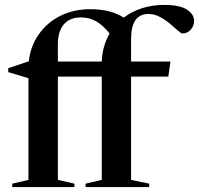

<svg xmlns="http://www.w3.org/2000/svg" viewBox="-20 -763 812 783"><path d="M283.5 0H30V-14L96 -29.5V-444L13.5 -469V-485L97.5 -513Q104.5 -576 138.8 -624Q173 -672 227 -698.8Q281 -725.5 348 -725.5Q432.5 -725.5 484.5 -691Q517 -716 559 -729.5Q601 -743 649.5 -743Q712 -743 741.8 -724.2Q771.5 -705.5 771.5 -677.5Q771.5 -657.5 757.8 -642Q744 -626.5 724 -626.5Q718.5 -626.5 705.2 -638.5Q692 -650.5 673.2 -666.2Q654.5 -682 632 -694Q609.5 -706 585.5 -706Q514.5 -706 514.5 -604V-512H675L666.5 -450.5H514.5V-29.5L588.5 -14V0H329V-14L395 -29.5V-450.5H216V-29.5L283.5 -14ZM216 -583V-512H395Q397.5 -575.5 427 -626.5Q397.5 -662.5 370.2 -677.2Q343 -692 309.5 -692Q264.5 -692 240.2 -663.5Q216 -635 216 -583Z"/></svg>

Font: Newsreader 72pt Medium
Style: Regular
Weight: 500
Designer: Hugues Gentile
Foundry: Production Type
Version: Version 1.003; ttfautohint (v1.8.3)